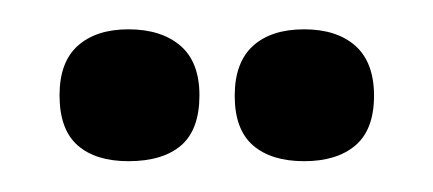

<svg xmlns="http://www.w3.org/2000/svg" viewBox="-20 -686 291 129"><path d="M137.7 -621.7Q137.7 -644 150 -655.2Q162.3 -666.3 184.3 -666.3Q206.3 -666.3 218.8 -655.2Q231.3 -644 231.3 -621.7Q231.3 -599 218.8 -588.3Q206.3 -577.7 184.3 -577.7Q162.3 -577.7 150 -588.3Q137.7 -599 137.7 -621.7ZM20 -622Q20 -644.3 32.3 -655.3Q44.7 -666.3 66.3 -666.3Q88.3 -666.3 101.2 -655.3Q114 -644.3 114 -622Q114 -599 101.7 -588.3Q89.3 -577.7 66.3 -577.7Q44.3 -577.7 32.2 -588.3Q20 -599 20 -622Z"/></svg>

Font: Bricolage Grotesque 96pt Condensed ExBd
Style: Regular
Weight: 800
Width: 3
Designer: Mathieu Triay
Foundry: Atelier Triay
Version: Version 1.001;Glyphs 3.2 (3207)